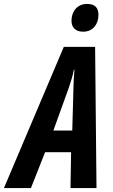

<svg xmlns="http://www.w3.org/2000/svg" viewBox="-82 -955 572 975"><path d="M340 -794C391 -794 418 -834 418 -879C418 -916 400 -935 360 -935C308 -935 281 -894 281 -850C281 -816 301 -794 340 -794ZM-62 0H75L147 -182H279L276 0H408L401 -717H242ZM189 -292 268 -511C279 -544 288 -572 293 -601H296C293 -570 292 -541 291 -509L285 -292Z"/></svg>

Font: Noto Sans ExtraCondensed
Style: Bold Italic
Weight: 700
Width: 2
Italic angle: -12°
Designer: Monotype Design Team
Foundry: Monotype Imaging Inc.
Version: Version 2.013